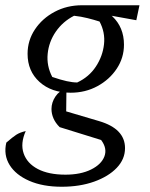

<svg xmlns="http://www.w3.org/2000/svg" viewBox="-41 -508 571 731"><path d="M194 203Q122 203 70.5 180.5Q19 158 -4.5 120Q-28 82 -17 35Q7 14 21 5Q35 -4 57 -9Q36 38 49 76Q62 114 103 135.5Q144 157 208 157Q266 157 305.5 137.5Q345 118 356.5 87.5Q368 57 344 25L186 -24Q170 -40 162.5 -57.5Q155 -75 155 -93Q155 -118 170 -140.5Q185 -163 212 -172L211 -84L336 -47Q435 -18 435 56Q435 98 403.5 131Q372 164 317.5 183.5Q263 203 194 203ZM228 -155Q155 -155 109.5 -196Q64 -237 64 -303Q64 -354 92 -396Q120 -438 167 -463Q214 -488 271 -488Q342 -488 386.5 -446Q431 -404 431 -338Q431 -288 403.5 -246.5Q376 -205 330 -180Q284 -155 228 -155ZM253 -194Q298 -215 324 -254.5Q350 -294 355 -339.5Q360 -385 338 -426Q316 -433 292 -439Q268 -445 241 -448Q198 -426 171.5 -387.5Q145 -349 140.5 -303Q136 -257 158 -215Q190 -204 213 -199Q236 -194 253 -194ZM371 -421 271 -488H490L478 -431L384 -448Z"/></svg>

Font: Piazzolla Thin
Style: Italic
Weight: 400
Italic angle: -11.3°
Version: Version 2.005